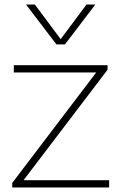

<svg xmlns="http://www.w3.org/2000/svg" viewBox="-20 -828 534 848"><path d="M84 -32H462V0H34V-20L405 -508H41V-540H455V-520ZM362 -808H401L267 -632H229L95 -808H134L248 -655Z"/></svg>

Font: Encode Sans Expanded Thin
Style: Regular
Weight: 250
Width: 7
Designer: Multiple Designers
Foundry: Impallari Type
Version: Version 2.000